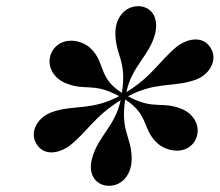

<svg xmlns="http://www.w3.org/2000/svg" viewBox="-20 -812 708 619"><path d="M277 -302C261.5 -247.5 291.5 -213 331.5 -213C374 -213 404.5 -250 404.5 -299.5C404.5 -372 368 -386.5 383.5 -491C464.5 -440.5 436 -389.5 495 -344C533.5 -318 585.5 -319 608.5 -358C629.5 -395 612 -440.5 568 -460C500.5 -488 478.5 -455.5 392.5 -501.5C481 -549 539 -530 608 -554C656 -570 682.5 -618.5 660 -656C637.5 -695.5 589.5 -691 551 -662.5C494 -616 472 -567 387.5 -515C405.5 -600.5 461.5 -631 480 -703C493.5 -758 465.5 -792 425.5 -792C383 -792 352 -755 352 -705.5C352 -632.5 389.5 -618.5 373 -512.5C291.5 -563.5 322.5 -617.5 263.5 -663.5C223.5 -690.5 171.5 -686.5 148.5 -647C127.5 -610.5 145 -564.5 189 -545C255.5 -516.5 278 -548.5 364 -502C275 -454.5 217.5 -475 149 -451C101 -435 74.5 -386.5 97 -349C119.5 -310 167 -314.5 205.5 -343C263 -389 284.5 -437 369 -489C351 -404.5 296.5 -374 277 -302Z"/></svg>

Font: Bodoni* 16pt Medium
Style: Italic
Weight: 500
Italic angle: -13°
Version: Version 2.3